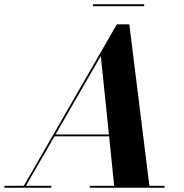

<svg xmlns="http://www.w3.org/2000/svg" viewBox="-68 -879 860 899"><path d="M367 -859V-850H607V-859ZM-47.5 -9V0H172.5V-9H53.5L187 -240.5H443L466.5 -9H352.5V0H702.5V-9H631.5L537.5 -765H479L43.5 -9ZM404 -617 442 -249.5H192Z"/></svg>

Font: Bodoni* 24pt
Style: Bold Italic
Weight: 700
Italic angle: -13°
Version: Version 2.3